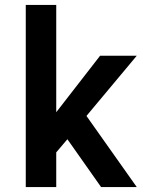

<svg xmlns="http://www.w3.org/2000/svg" viewBox="-20 -755 616 775"><path d="M84 0H207V-140L252 -193L388 0H532L329 -287L532 -530H384L207 -302V-735H84Z"/></svg>

Font: Iosevka Sparkle
Style: Bold
Weight: 700
Designer: Belleve Invis
Foundry: Belleve Invis
Version: Version 4.5.0; ttfautohint (v1.8.3)